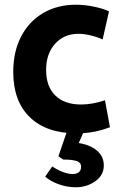

<svg xmlns="http://www.w3.org/2000/svg" viewBox="-20 -549 520 812"><path d="M305 15Q177 15 106.5 -53Q36 -121 36 -245Q36 -330 69 -394Q102 -458 162 -493.5Q222 -529 301 -529Q339 -529 379 -520.5Q419 -512 441 -501L414 -382Q391 -393 363 -399.5Q335 -406 312 -406Q251 -406 213 -364Q175 -322 175 -253Q175 -183 214 -145Q253 -107 323 -107Q370 -107 424 -125L445 -11Q411 2 376.5 8.5Q342 15 305 15ZM300 243Q264 243 229 230.5Q194 218 171 198L201 155Q222 169 245 178Q268 187 287 187Q303 187 313 179.5Q323 172 323 156Q323 136 298.5 130.5Q274 125 248 126L227 112L273 -22L345 -17L313 56Q360 63 389.5 87.5Q419 112 419 151Q419 192 383 217.5Q347 243 300 243Z"/></svg>

Font: Secular One
Style: Regular
Weight: 400
Designer: Michal Sahar
Foundry: Hagilda
Version: Version 1.002; ttfautohint (v1.8.4.7-5d5b);gftools[0.9.29]